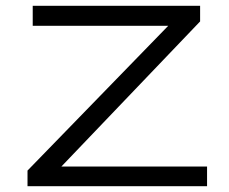

<svg xmlns="http://www.w3.org/2000/svg" viewBox="-20 -643 790 663"><path d="M75 0V-54L561 -554H93V-623H671V-569L192 -68H695V0Z"/></svg>

Font: Inconsolata ExtraExpanded Thin
Style: Regular
Weight: 100
Width: 8
Monospace: yes
Designer: Raph Levien, Cyreal, Brenton Simpson
Foundry: Raph Levien, Cyreal, Google
Version: Version 3.100; ttfautohint (v1.8.4.7-5d5b)